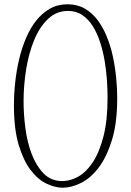

<svg xmlns="http://www.w3.org/2000/svg" viewBox="-20 -857 611 896"><path d="M90 -384Q90 -324 98.5 -258.5Q107 -193 128 -138Q149 -83 183.5 -47.5Q218 -12 271 -12Q308 -12 345.5 -33Q383 -54 413.5 -100.5Q444 -147 463 -221Q482 -295 482 -402Q482 -439 479 -483Q476 -527 468.5 -572Q461 -617 447.5 -659Q434 -701 413.5 -734Q393 -767 364.5 -786.5Q336 -806 297 -806Q243 -806 203.5 -768Q164 -730 139 -669Q114 -608 102 -533Q90 -458 90 -384ZM45 -365Q45 -418 51 -473.5Q57 -529 69.5 -581.5Q82 -634 102 -680.5Q122 -727 149.5 -761.5Q177 -796 213 -816.5Q249 -837 295 -837Q340 -837 374.5 -817.5Q409 -798 434.5 -764.5Q460 -731 478 -687Q496 -643 506.5 -594.5Q517 -546 522 -495.5Q527 -445 527 -399Q527 -282 502 -202Q477 -122 439 -73Q401 -24 356.5 -2.5Q312 19 273 19Q237 19 197 0Q157 -19 123 -63.5Q89 -108 67 -181.5Q45 -255 45 -365Z"/></svg>

Font: Life Savers
Style: Regular
Weight: 400
Designer: Pablo Impallari, Rodrigo Fuenzalida, Brenda Gallo
Foundry: Pablo Impallari, Rodrigo Fuenzalida, Brenda Gallo
Version: Version 3.001; ttfautohint (v0.95) -l 8 -r 50 -G 200 -x 14 -